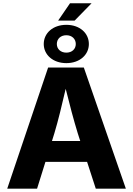

<svg xmlns="http://www.w3.org/2000/svg" viewBox="-20 -1133 799 1153"><path d="M23.4 0H202.6L252.9 -161.1H502.9L555.2 0H735.8L483.4 -727.5H269ZM378.4 -753.9C459 -753.9 513.7 -804.2 513.7 -868.7C513.7 -934.1 459 -983.9 378.4 -983.9C297.9 -983.9 242.7 -934.1 242.7 -868.7C242.7 -804.2 297.9 -753.9 378.4 -753.9ZM378.4 -816.9C344.7 -816.9 321.3 -838.4 321.3 -868.7C321.3 -899.4 344.2 -921.4 378.4 -921.4C412.1 -921.4 435.1 -899.4 435.1 -868.7C435.1 -838.4 412.1 -816.9 378.4 -816.9ZM329.1 -1009.3H428.2L529.8 -1113.3H400.4ZM292 -286.1 306.6 -333C330.1 -411.1 351.6 -501 374.5 -599.6C398.9 -501.5 422.4 -412.6 446.8 -333L461.9 -286.1Z"/></svg>

Font: Raveo
Style: Bold
Weight: 700
Designer: Jakub Foglar, Rasmus Andersson (Inter)
Foundry: Jakubfoglar.com
Version: Version 1.100;Glyphs 3.2.3 (3260)